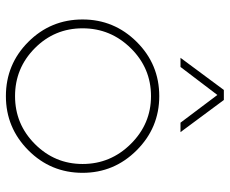

<svg xmlns="http://www.w3.org/2000/svg" viewBox="-84 -685 779 651"><g transform="rotate(90 305.5 -359.5)"><path d="M46 -250Q46 -357 122 -433.5Q198 -510 306 -510Q413 -510 489.5 -433.5Q566 -357 566 -250Q566 -142 489.5 -66Q413 10 306 10Q198 10 122 -66Q46 -142 46 -250ZM536 -250Q536 -345 468 -413.5Q400 -482 306 -482Q211 -482 143.5 -413.5Q76 -345 76 -250Q76 -155 143.5 -88Q211 -21 306 -21Q401 -21 468.5 -88.5Q536 -156 536 -250ZM176 -582 285 -729H319L428 -582H396L302 -707L207 -582Z"/></g></svg>

Font: Human Sans ExtraLight
Style: Regular
Weight: 200
Designer: Tim Radville
Foundry: Continuum
Version: Version 1.000;FEAKit 1.0